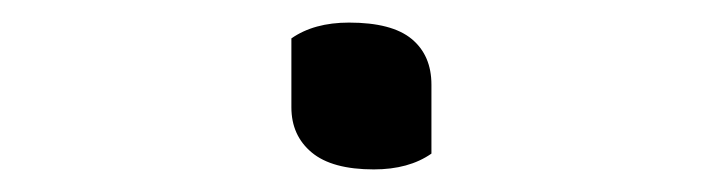

<svg xmlns="http://www.w3.org/2000/svg" viewBox="-20 -145 640 170"><path d="M362 -9Q342 5 311 5Q274 5 256 -10Q238 -25 238 -50V-111Q258 -125 289 -125Q327 -125 344.5 -110.5Q362 -96 362 -70Z"/></svg>

Font: Recursive Mn Csl St Lt
Style: Regular
Weight: 300
Monospace: yes
Version: Version 1.079;hotconv 1.0.112;makeotfexe 2.5.65598; ttfautoh